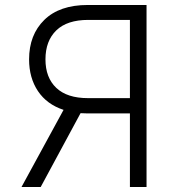

<svg xmlns="http://www.w3.org/2000/svg" viewBox="-20 -747 702 767"><path d="M565.4 0H499V-293.9H329.6Q319.3 -293.9 301.8 -294.9L142.6 0H65.9L233.9 -308.1Q167 -330.1 131.6 -383.1Q96.2 -436 96.2 -509.8Q96.2 -607.9 157 -667.5Q217.8 -727.1 330.6 -727.1H565.4ZM499 -355V-667.5H332.5Q248 -667.5 204.8 -625.5Q161.6 -583.5 161.6 -509.8Q161.6 -437 204.8 -396Q248 -355 331.5 -355Z"/></svg>

Font: Interop Light
Style: Regular
Weight: 300
Designer: Rasmus Andersson, Google, Jang Haemin
Foundry: jhaemin
Version: Version 1.007